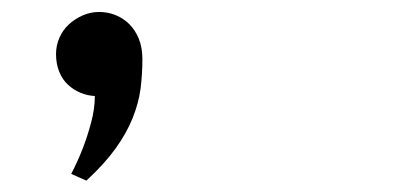

<svg xmlns="http://www.w3.org/2000/svg" viewBox="-20 -156 690 329"><path d="M76 -63.5Q76 -78 81.8 -91.2Q87.5 -104.5 97.8 -114Q108 -123.5 121.5 -129.5Q135 -135.5 150 -135.5Q164.5 -135.5 177.8 -130.2Q191 -125 201.2 -115Q211.5 -105 217.8 -89.8Q224 -74.5 224 -55Q224 -28.5 220.8 -3.8Q217.5 21 207.2 46.5Q197 72 178 98.5Q159 125 128 153.5L102 142Q113.5 120 122.5 96.5Q130 77 136.2 53.8Q142.5 30.5 142.5 8.5Q130 8 118 3Q106 -2 96.5 -10.8Q87 -19.5 81.5 -33Q76 -46.5 76 -63.5Z"/></svg>

Font: B612 Mono
Style: Regular
Weight: 400
Version: Version 1.005